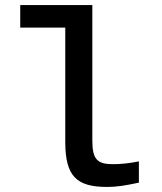

<svg xmlns="http://www.w3.org/2000/svg" viewBox="-20 -730 640 759"><path d="M426 -81C365 -81 345 -100 345 -174V-710H60V-621H238V-169C238 -33 283 9 403 9C441 9 473 4 529 -8V-92C489 -84 456 -81 426 -81Z"/></svg>

Font: LT Wave Mono Medium
Style: Regular
Weight: 500
Designer: Daniel Lyons
Version: Version 2.5 (Glyphs App)